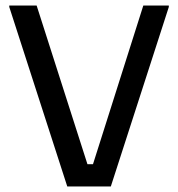

<svg xmlns="http://www.w3.org/2000/svg" viewBox="-20 -670 640 690"><path d="M378.3 0H221.7L13.3 -645V-650H111.7L294.2 -80H314.2L495 -650H586.7V-645Z"/></svg>

Font: Familjen Grotesk Variable
Style: Regular
Weight: 400
Designer: Anders Wikstroem, Jonas Baeckman, Matilda Gysing, Kristian Moeller
Foundry: Familjen STHLM AB
Version: Version 2.000